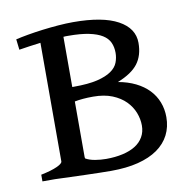

<svg xmlns="http://www.w3.org/2000/svg" viewBox="-61 -529 587 594"><g transform="rotate(-10 232.5 -232.0)"><path d="M183.6 -429.7Q179.7 -429.7 175.8 -429.7Q172.4 -429.7 168.5 -429.2V-271.5H173.3Q219.2 -271.5 247.6 -278.3Q275.9 -285.2 291.7 -296.4Q307.6 -307.6 313.2 -322.3Q318.8 -336.9 318.8 -352.5Q318.8 -370.6 312.3 -385Q305.7 -399.4 290 -409.2Q274.4 -418.9 248.5 -424.3Q222.7 -429.7 183.6 -429.7ZM226.6 -231Q208.5 -231 194.6 -229.7Q180.7 -228.5 168.5 -226.1V-50.8Q168.5 -49.8 169.4 -46.9Q181.6 -40 199 -37.1Q216.3 -34.2 233.4 -34.2Q262.2 -34.2 285.6 -39.6Q309.1 -44.9 325.4 -55.2Q341.8 -65.4 350.8 -81.1Q359.9 -96.7 359.9 -117.2Q359.9 -137.2 352.1 -157.5Q344.2 -177.7 328.1 -194.1Q312 -210.4 286.9 -220.7Q261.7 -231 226.6 -231ZM439 -129.4Q439 -98.6 426.3 -73.7Q413.6 -48.8 388.7 -31.2Q363.8 -13.7 327.1 -4.4Q290.5 4.9 242.2 4.9Q228 4.9 205.6 4.4Q183.1 3.9 159.7 3.2Q136.2 2.4 114.5 1.7Q92.8 1 80.1 0.5Q67.4 0 66.4 0H26.9V-21Q60.1 -27.8 77.6 -35.9Q95.2 -43.9 95.2 -50.8V-423.3Q76.7 -420.9 59.3 -418.5Q42 -416 27.3 -413.6L23.4 -446.8Q39.6 -450.7 61.8 -454.6Q84 -458.5 108.9 -461.7Q133.8 -464.8 158.9 -466.8Q184.1 -468.8 205.6 -468.8Q298.3 -468.8 346.2 -442.6Q394 -416.5 394 -370.6Q394 -331.1 374.5 -305.4Q355 -279.8 310.1 -262.2Q340.8 -256.8 365 -244.9Q389.2 -232.9 405.5 -215.8Q421.9 -198.7 430.4 -176.8Q439 -154.8 439 -129.4Z"/></g></svg>

Font: Gentium
Style: Regular
Weight: 400
Designer: J. Victor Gaultney
Version: Version 1.03; 2011; OFL 1.1 release